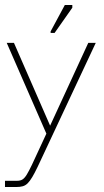

<svg xmlns="http://www.w3.org/2000/svg" viewBox="-25 -576 419 770"><path d="M-5 174V149H44Q57 149 65.5 143.5Q74 138 82.5 124Q91 110 103 85L161 -40L2 -404H31L176 -72L329 -404H359L126 93Q114 118 104.5 134Q95 150 86 159Q77 168 66 171Q55 174 41 174ZM194 -444H178V-450L235 -556H265V-545Z"/></svg>

Font: Darker Grotesque Light Light
Style: Regular
Weight: 300
Version: Version 1.000;gftools[0.9.28]